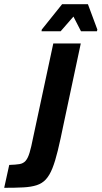

<svg xmlns="http://www.w3.org/2000/svg" viewBox="-68 -895 484 915"><path d="M-48 0 -24 -109Q7 -110 25 -113Q43 -116 54 -128.5Q65 -141 73 -167.5Q81 -194 90 -240L186 -688H317L235 -303Q220 -229 207.5 -177.5Q195 -126 181.5 -92.5Q168 -59 150.5 -40Q133 -21 107 -12.5Q81 -4 43.5 -2Q6 0 -48 0ZM130 -746 131 -754 228 -875H351L396 -754L394 -746H318L282 -816L221 -746Z"/></svg>

Font: Saira Condensed
Style: Bold Italic
Weight: 700
Width: 3
Italic angle: -12°
Designer: Hector Gatti with collaboration of the Omnibus-Type team
Foundry: Omnibus-Type
Version: Version 1.101